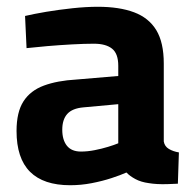

<svg xmlns="http://www.w3.org/2000/svg" viewBox="-20 -533 563 564"><path d="M186.3 11.1Q107.8 11.1 68.2 -28.4Q28.6 -68 28.6 -148.3Q28.6 -203.8 49 -235.4Q69.4 -267 108.9 -281.6Q148.3 -296.2 204.7 -299.4L327.4 -309.8V-339.8Q327.4 -375.6 309.1 -390.1Q290.8 -404.6 255.9 -404.6Q228.3 -404.6 191.7 -402.6Q155.1 -400.6 119.7 -397.6Q84.4 -394.6 58 -391.6L53.6 -486.1Q79.6 -492.2 116.2 -498.4Q152.9 -504.5 192.9 -508.8Q233 -513.1 267.4 -513.1Q330.5 -513.1 373.8 -496.9Q417 -480.7 439.1 -444.5Q461.1 -408.2 461.1 -346.3V-117.4Q463.5 -103 476.1 -95.5Q488.8 -88 505.5 -85.3L502.5 6.6Q487.4 7.3 471.5 7.9Q455.6 8.4 441.7 7.6Q427.7 6.8 417.4 5Q394.1 1.9 377.7 -7Q361.2 -15.9 351.4 -26.3Q334.7 -18.7 307.8 -9.9Q281 -1.1 249.6 5Q218.2 11.1 186.3 11.1ZM217.7 -87.8Q237.4 -87.8 258 -91.9Q278.6 -95.9 297.2 -101.6Q315.7 -107.2 327.4 -112.1V-227L224.8 -217.6Q192.3 -214.7 177.6 -198.3Q162.9 -181.8 162.9 -151.9Q162.9 -122.1 176.5 -104.9Q190.2 -87.8 217.7 -87.8Z"/></svg>

Font: Cairo
Style: Regular
Weight: 400
Designer: Mohamed Gaber, Accademia di Belle Arti di Urbino
Foundry: Kief Type Foundry, Accademia di Belle Arti di Urbino
Version: Version 3.120